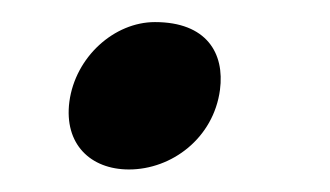

<svg xmlns="http://www.w3.org/2000/svg" viewBox="-20 -142 297 173"><path d="M42.5 -50.3C37.6 -12.2 61.5 10.7 96.2 10.7C134.8 10.7 172.4 -17.6 178.2 -61C182.6 -94.2 166 -122.1 119.6 -122.1C83 -122.1 47.9 -90.8 42.5 -50.3Z"/></svg>

Font: Merriweather
Style: Italic
Weight: 400
Italic angle: -7.5°
Designer: Eben Sorkin
Foundry: Eben Sorkin
Version: Version 1.001